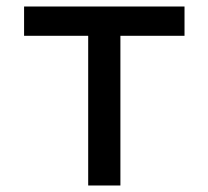

<svg xmlns="http://www.w3.org/2000/svg" viewBox="-20 -570 640 590"><path d="M251 0H350V-460H547V-550H54V-460H251Z"/></svg>

Font: JetBrains Mono Medium
Style: Regular
Weight: 436
Monospace: yes
Designer: Philipp Nurullin, Konstantin Bulenkov
Foundry: JetBrains
Version: Version 2.305